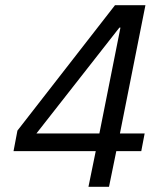

<svg xmlns="http://www.w3.org/2000/svg" viewBox="-20 -718 640 738"><path d="M399 0H320L348 -137H32L47 -216L422 -698H539L441 -205H536L523 -137H427ZM439 -612 120 -205H362L443 -612Z"/></svg>

Font: IBM Plex Sans Var
Style: Italic
Weight: 400
Italic angle: -11.31°
Designer: Mike Abbink, Paul van der Laan, Pieter van Rosmalen
Foundry: Bold Monday
Version: Version 1.001